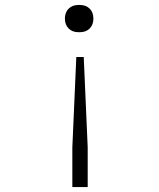

<svg xmlns="http://www.w3.org/2000/svg" viewBox="-20 -575 640 775"><path d="M297 -445Q272 -445 257 -460Q242 -475 242 -500Q242 -525 257 -540Q272 -555 297 -555H302Q327 -555 342 -540Q357 -525 357 -500Q357 -475 342 -460Q327 -445 302 -445ZM334 180H272V20L288 -345H318L334 20Z"/></svg>

Font: JetBrains Mono Extra Light
Style: Regular
Weight: 200
Monospace: yes
Designer: Philipp Nurullin, Konstantin Bulenkov
Foundry: JetBrains
Version: 2.002